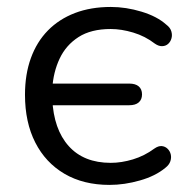

<svg xmlns="http://www.w3.org/2000/svg" viewBox="-20 -515 531 544"><path d="M290.2 8.9Q216.5 8.9 162.7 -22.6Q109 -54.1 79.9 -111.3Q50.8 -168.5 50.8 -246.5Q50.8 -304.4 67.5 -350.4Q84.1 -396.3 115.7 -428.6Q147.3 -460.8 192.3 -478.1Q237.3 -495.3 294 -495.3Q337 -495.3 381.1 -481.9Q425.2 -468.5 451 -445.3Q462.3 -436.9 465.4 -426.3Q468.6 -415.8 465.8 -406.2Q463.1 -396.7 456.3 -390.6Q449.4 -384.5 439.6 -384.2Q429.7 -383.8 418.9 -391.3Q391.3 -412.6 357.6 -422.7Q323.9 -432.8 293.9 -432.8Q237.9 -432.8 202.5 -410Q167 -387.2 149 -349Q131 -310.9 128.1 -264L109.7 -278.2H345.8Q363.9 -278.2 373.1 -270.2Q382.4 -262.1 382.4 -247.5Q382.4 -233 373.1 -224.9Q363.9 -216.8 345.8 -216.8H109.7L128.1 -234.4Q132 -148.6 174.7 -101.1Q217.3 -53.6 293.9 -53.6Q324 -53.6 356.6 -63.4Q389.3 -73.3 417.3 -94Q428.7 -102 438.3 -101.1Q447.9 -100.2 454.7 -93.6Q461.6 -87 463.8 -77.5Q466 -67.9 462.6 -57.9Q459.2 -47.8 448.5 -39.5Q420.5 -16.2 376.5 -3.7Q332.6 8.9 290.2 8.9Z"/></svg>

Font: Nunito ExtraLight
Style: Regular
Weight: 200
Designer: Vernon Adams
Foundry: Vernon Adams
Version: Version 3.602